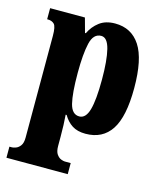

<svg xmlns="http://www.w3.org/2000/svg" viewBox="-115 -629 787 938"><g transform="rotate(15 278.5 -160.5)"><path d="M7 225V169H20Q27 169 39.5 164.5Q52 160 62 146.5Q72 133 72 106V-409Q72 -456 60 -468Q48 -480 27 -480H24V-536H200L220 -463H224Q241 -499 272 -522.5Q303 -546 351 -546Q434 -546 478 -478.5Q522 -411 522 -265Q522 -120 478.5 -54Q435 12 349 12Q308 12 281.5 -5Q255 -22 237 -53H232Q234 -29 235 -1.5Q236 26 236 58V104Q236 132 246 146Q256 160 268 164.5Q280 169 287 169H317V225ZM298 -62Q331 -62 345 -112Q359 -162 359 -264Q359 -362 345.5 -416Q332 -470 301 -470Q261 -470 248.5 -415.5Q236 -361 236 -266Q236 -162 248.5 -112Q261 -62 298 -62Z"/></g></svg>

Font: Noto Serif Tamil ExtraCondensed Black
Style: Regular
Weight: 900
Width: 2
Designer: Indian Type Foundry, Tom Grace, and the Monotype Design Team
Foundry: Monotype Imaging Inc.
Version: Version 2.004; ttfautohint (v1.8.4.7-5d5b)